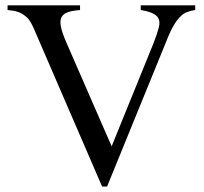

<svg xmlns="http://www.w3.org/2000/svg" viewBox="-20 -682 763 718"><path d="M710 -644.5Q692.9 -642.1 679.2 -636.7Q665.5 -631.3 657.2 -622.6Q631.8 -599.1 610.8 -549.3L380.4 15.6H361.8L114.7 -556.2Q106 -577.6 99.6 -589.6Q93.3 -601.6 88.4 -608.2Q83.5 -614.7 79.6 -617.9Q75.7 -621.1 71.3 -624.5Q60.1 -633.3 45.9 -637.9Q31.7 -642.6 8.3 -644.5V-662.1H279.3V-644.5Q250 -642.1 234.1 -636.5Q218.3 -630.9 211.9 -620.6Q203.1 -607.9 207.3 -584.7Q211.4 -561.5 228 -523.4L397.5 -134.8L553.7 -519.5Q567.9 -556.2 573.7 -578.6Q579.6 -601.1 571.8 -614.3Q569.3 -618.7 565.4 -622.6Q561.5 -626.5 554.4 -630.4Q547.4 -634.3 535.9 -637.9Q524.4 -641.6 506.3 -644.5V-662.1H710Z"/></svg>

Font: Doulos SIL CyrE
Style: Regular
Weight: 400
Designer: Walt Agee, Victor Gaultney, Peter Martin, Debbi Hosken, Becca Hirsbrunner
Foundry: SIL International
Version: Version 5.000